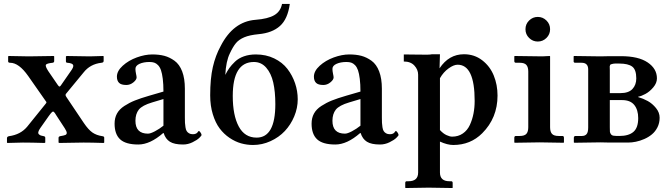

<svg xmlns="http://www.w3.org/2000/svg" viewBox="-20 -718 3385 967"><path d="M183.1 -73.2Q174.8 -61.5 173.1 -53.5Q171.4 -45.4 176.3 -41.3Q181.2 -37.1 186 -35.4Q190.9 -33.7 200.2 -32.2Q208 -30.8 208 -23.9V0L204.1 2Q137.7 0 95.2 0L17.1 2L15.1 0V-22Q15.1 -30.3 25.9 -32.2Q83 -40 116.2 -79.1L208 -192.9Q213.4 -199.2 213.9 -201.9Q214.4 -204.6 210.9 -208L122.1 -335Q75.2 -401.9 30.8 -401.9Q21 -401.9 21 -409.2V-434.1L23.9 -436Q85.4 -434.1 125 -434.1L250 -436L252.9 -434.1V-410.2Q252.9 -403.3 245.1 -401.9Q215.3 -398.9 211.2 -391.8Q207 -384.8 223.1 -359.9L271 -290Q276.4 -282.2 279.3 -282Q282.2 -281.7 286.1 -287.1L335.9 -358.9Q352.1 -380.4 348.6 -390.1Q345.2 -399.9 318.8 -401.9Q312 -402.3 312 -409.2V-433.1L314.9 -436Q386.7 -434.1 432.1 -434.1L500 -436L502 -434.1V-411.1Q502 -402.8 491.2 -401.9Q434.1 -395.5 400.9 -353L312 -245.1Q307.6 -239.3 314 -230L401.9 -99.1Q425.3 -64.5 445.6 -50.5Q465.8 -36.6 495.1 -32.2Q504.9 -31.2 504.9 -24.9V0L502 2Q440.4 0 400.9 0L278.8 2L274.9 0V-23.9Q274.9 -30.3 283.2 -32.2Q302.2 -35.2 309.3 -38.3Q316.4 -41.5 316.2 -49.1Q315.9 -56.6 306.2 -71.8L264.2 -136.2Q255.4 -151.4 251.2 -154.5Q247.1 -157.7 242.2 -153.8Q237.3 -149.9 225.1 -132.8Z M801.8 -47.9Q735.8 9.8 676.8 9.8Q613.3 9.8 585.2 -16.1Q557.1 -42 557.1 -95.2Q557.1 -124 569.1 -146Q581.1 -168 606.2 -184.3Q631.3 -200.7 659.4 -211.9Q687.5 -223.1 731 -235.8L803.2 -256.8Q803.2 -293.9 799.8 -321Q796.4 -348.1 790.8 -364.3Q785.2 -380.4 775.9 -389.9Q766.6 -399.4 756.6 -402.6Q746.6 -405.8 732.9 -405.8Q703.1 -405.8 682.6 -396.5Q662.1 -387.2 662.1 -371.1Q662.1 -360.4 665 -346.7Q668 -333 668 -328.1Q668 -316.4 651.9 -303.2Q635.7 -290 616.2 -290Q590.3 -290 579.6 -300.8Q568.8 -311.5 568.8 -332Q568.8 -360.4 598.1 -387Q627.4 -413.6 668.7 -428.7Q710 -443.8 747.1 -443.8Q781.2 -443.8 807.9 -436.8Q834.5 -429.7 859.1 -411.9Q883.8 -394 897.5 -358.4Q911.1 -322.8 911.1 -271V-126Q911.1 -108.9 911.6 -99.4Q912.1 -89.8 914.1 -77.1Q916 -64.5 920.2 -57.9Q924.3 -51.3 932.1 -46.6Q939.9 -42 951.2 -42Q959.5 -42 965.3 -44.4Q971.2 -46.9 973.6 -49.8L978 -55.7Q980 -58.1 981.9 -58.1Q984.9 -58.1 990 -50.5Q995.1 -43 995.1 -38.1Q995.1 -34.7 983.9 -23.7Q972.7 -12.7 949.7 -1.5Q926.8 9.8 901.9 9.8Q857.9 9.8 835.7 -4.2Q813.5 -18.1 804.2 -47.9ZM803.2 -85V-219.2L746.1 -202.1Q696.8 -187.5 679.2 -166Q662.1 -144 662.1 -109.9Q662.1 -44.9 725.1 -44.9Q737.8 -44.9 760.5 -56.9Q783.2 -68.8 803.2 -85Z M1038.6 -237.8Q1038.6 -322.3 1052 -380.6Q1065.4 -439 1091.8 -486.8Q1154.8 -609.4 1266.6 -618.2Q1329.6 -623 1361.3 -641.6Q1393.1 -660.2 1400.4 -698.2H1439.5Q1429.2 -622.1 1390.1 -587.2Q1351.1 -552.2 1282.7 -545.9Q1236.8 -541.5 1210.4 -530.3Q1183.6 -519 1168.5 -501Q1153.3 -482.9 1137.7 -449.2Q1118.2 -409.7 1114.7 -340.8Q1124.5 -360.4 1135 -375.2Q1145.5 -390.1 1163.6 -407.5Q1181.6 -424.8 1208.5 -434.3Q1235.4 -443.8 1268.6 -443.8Q1319.8 -443.8 1361.1 -423.8Q1402.3 -403.8 1427.5 -371.1Q1452.6 -338.4 1466.1 -298.8Q1479.5 -259.3 1479.5 -217.8Q1479.5 -173.8 1461.9 -131.8Q1444.3 -89.8 1414.6 -58.1Q1384.8 -26.4 1342.5 -7.1Q1300.3 12.2 1254.4 12.2Q1223.6 12.2 1194.1 3.9Q1164.6 -4.4 1136 -23.7Q1107.4 -43 1086.2 -71.3Q1064.9 -99.6 1051.8 -142.6Q1038.6 -185.5 1038.6 -237.8ZM1258.8 -405.8Q1152.3 -405.8 1152.3 -234.9Q1152.3 -137.2 1182.4 -81.1Q1212.4 -24.9 1272.5 -24.9Q1366.7 -24.9 1366.7 -193.8Q1366.7 -256.3 1356.2 -302.5Q1345.7 -348.6 1320.8 -377.2Q1295.9 -405.8 1258.8 -405.8Z M1793.9 -47.9Q1728 9.8 1668.9 9.8Q1605.5 9.8 1577.4 -16.1Q1549.3 -42 1549.3 -95.2Q1549.3 -124 1561.3 -146Q1573.2 -168 1598.4 -184.3Q1623.5 -200.7 1651.6 -211.9Q1679.7 -223.1 1723.1 -235.8L1795.4 -256.8Q1795.4 -293.9 1792 -321Q1788.6 -348.1 1783 -364.3Q1777.3 -380.4 1768.1 -389.9Q1758.8 -399.4 1748.8 -402.6Q1738.8 -405.8 1725.1 -405.8Q1695.3 -405.8 1674.8 -396.5Q1654.3 -387.2 1654.3 -371.1Q1654.3 -360.4 1657.2 -346.7Q1660.2 -333 1660.2 -328.1Q1660.2 -316.4 1644 -303.2Q1627.9 -290 1608.4 -290Q1582.5 -290 1571.8 -300.8Q1561 -311.5 1561 -332Q1561 -360.4 1590.3 -387Q1619.6 -413.6 1660.9 -428.7Q1702.1 -443.8 1739.3 -443.8Q1773.4 -443.8 1800 -436.8Q1826.7 -429.7 1851.3 -411.9Q1876 -394 1889.6 -358.4Q1903.3 -322.8 1903.3 -271V-126Q1903.3 -108.9 1903.8 -99.4Q1904.3 -89.8 1906.2 -77.1Q1908.2 -64.5 1912.4 -57.9Q1916.5 -51.3 1924.3 -46.6Q1932.1 -42 1943.4 -42Q1951.7 -42 1957.5 -44.4Q1963.4 -46.9 1965.8 -49.8L1970.2 -55.7Q1972.2 -58.1 1974.1 -58.1Q1977.1 -58.1 1982.2 -50.5Q1987.3 -43 1987.3 -38.1Q1987.3 -34.7 1976.1 -23.7Q1964.8 -12.7 1941.9 -1.5Q1918.9 9.8 1894 9.8Q1850.1 9.8 1827.9 -4.2Q1805.7 -18.1 1796.4 -47.9ZM1795.4 -85V-219.2L1738.3 -202.1Q1689 -187.5 1671.4 -166Q1654.3 -144 1654.3 -109.9Q1654.3 -44.9 1717.3 -44.9Q1730 -44.9 1752.7 -56.9Q1775.4 -68.8 1795.4 -85Z M2195.8 -324.2V-63Q2212.4 -44.9 2229 -37.4Q2245.6 -29.8 2256.8 -29.8Q2288.1 -29.8 2311 -45.7Q2334 -61.5 2346.4 -88.6Q2358.9 -115.7 2364.7 -146Q2370.6 -176.3 2370.6 -210Q2370.6 -392.1 2284.7 -392.1Q2265.1 -392.1 2239.3 -373.5Q2213.4 -355 2195.8 -324.2ZM2085.9 150.9V-341.8Q2085.9 -367.2 2067.1 -387.7Q2048.3 -408.2 2013.7 -408.2V-443.8Q2038.6 -443.8 2076.2 -443.1Q2113.8 -442.4 2131.1 -442.6Q2148.4 -442.9 2155.8 -444.8H2195.8L2193.8 -374Q2240.7 -444.8 2316.9 -444.8Q2369.1 -444.8 2408.4 -414.6Q2447.8 -384.3 2466.8 -337.6Q2485.8 -291 2485.8 -236.8Q2485.8 -124 2408.7 -46.9Q2349.6 12.2 2262.7 12.2Q2233.4 12.2 2195.8 -4.9V150.9Q2195.8 194.8 2243.7 194.8H2252Q2259.8 194.8 2259.8 203.1V227.1L2258.8 229Q2177.7 227.1 2138.7 227.1L2022.9 229L2021 227.1V203.1Q2021 194.8 2028.8 194.8H2037.6Q2085.9 194.8 2085.9 150.9Z M2750.5 -434.1V-77.1Q2750.5 -54.7 2760 -43.9Q2769.5 -33.2 2793.5 -33.2H2812.5Q2820.3 -33.2 2820.3 -23.9V-1L2818.4 1Q2737.3 -1 2698.2 -1L2572.3 1L2570.3 -1V-23.9Q2570.3 -33.2 2578.6 -33.2H2597.7Q2621.6 -33.2 2631.1 -43.9Q2640.6 -54.7 2640.6 -77.1V-357.9Q2640.6 -379.9 2631.1 -390.9Q2621.6 -401.9 2597.7 -401.9H2578.6Q2570.3 -401.9 2570.3 -410.2V-434.1L2572.3 -436Q2675.3 -434.1 2711.4 -434.1L2748.5 -436ZM2644.8 -526.9Q2626.5 -544.9 2626.5 -570.8Q2626.5 -596.7 2644.8 -614.7Q2663.1 -632.8 2688.5 -632.8Q2713.9 -632.8 2732.2 -614.7Q2750.5 -596.7 2750.5 -570.8Q2750.5 -544.9 2732.2 -526.9Q2713.9 -508.8 2688.5 -508.8Q2663.1 -508.8 2644.8 -526.9Z M3051.3 -249H3104.5Q3146 -249 3165.3 -269.8Q3184.6 -290.5 3184.6 -323.2Q3184.6 -367.2 3164.1 -382.6Q3143.6 -397.9 3099.1 -397.9H3078.6Q3070.8 -397.9 3064.9 -396.2Q3059.1 -394.5 3056.6 -394Q3054.2 -393.6 3052.5 -389.4Q3050.8 -385.3 3050.8 -383.8Q3050.8 -382.3 3051 -374.8Q3051.3 -367.2 3051.3 -363.8ZM3051.3 -213.9V-77.1Q3051.3 -60.5 3051.8 -54.7Q3052.2 -48.8 3056.9 -42.2Q3061.5 -35.6 3071 -34.4Q3080.6 -33.2 3099.1 -33.2Q3146.5 -33.2 3170.4 -54Q3194.3 -74.7 3194.3 -123Q3194.3 -164.6 3174.6 -189.2Q3154.8 -213.9 3113.3 -213.9ZM2872.6 1 2870.1 -1V-23.9Q2870.1 -33.2 2879.4 -33.2H2911.1Q2926.3 -33.2 2934.3 -42.5Q2942.4 -51.8 2942.4 -76.2V-368.2Q2942.4 -401.9 2909.2 -401.9H2875.5Q2873.5 -401.9 2871.3 -403.8Q2869.1 -405.8 2869.1 -407.2V-434.1L2871.1 -436L3004.4 -434.1L3050.3 -435.1H3107.4Q3195.3 -435.1 3241.9 -403.6Q3288.6 -372.1 3288.6 -323.2Q3288.6 -299.8 3270.3 -278.1Q3252 -256.3 3230.7 -244.9Q3209.5 -233.4 3194.3 -231V-229Q3219.7 -221.7 3242.7 -209Q3265.6 -196.3 3283.9 -173.8Q3302.2 -151.4 3302.2 -125Q3302.2 -98.6 3291.3 -76.9Q3280.3 -55.2 3263.4 -41.3Q3246.6 -27.3 3224.9 -17.8Q3203.1 -8.3 3182.6 -4.2Q3162.1 0 3143.6 0H3051.3L3004.4 -1Z"/></svg>

Font: Linux Libertine G
Style: Semibold
Weight: 600
Designer: Philipp H. Poll
Foundry: Philipp H. Poll
Version: Version 5.1.1